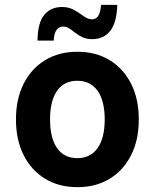

<svg xmlns="http://www.w3.org/2000/svg" viewBox="-20 -762 640 794"><path d="M300 12Q224 12 167 -22.5Q110 -57 78 -120Q46 -183 46 -268Q46 -353 78 -416Q110 -479 167 -513.5Q224 -548 300 -548Q376 -548 433 -513.5Q490 -479 522 -416Q554 -353 554 -268Q554 -183 522 -120Q490 -57 433 -22.5Q376 12 300 12ZM300 -108Q354 -108 383.5 -149.5Q413 -191 413 -268Q413 -345 383.5 -386.5Q354 -428 300 -428Q245 -428 216 -386.5Q187 -345 187 -268Q187 -191 216 -149.5Q245 -108 300 -108ZM361 -600Q339 -600 321.5 -608Q304 -616 286 -630Q272 -642 262 -647Q252 -652 240 -652Q225 -652 214.5 -639Q204 -626 202 -594H135Q136 -668 163 -700.5Q190 -733 236 -733Q261 -733 279 -724.5Q297 -716 316 -702Q342 -682 360 -682Q376 -682 385.5 -695Q395 -708 398 -742H465Q463 -669 436 -634.5Q409 -600 361 -600Z"/></svg>

Font: Geist Mono
Style: Bold
Weight: 700
Monospace: yes
Designer: Basement.studio, Andrés Briganti, Mateo Zaragoza
Foundry: Basement.studio, Vercel, Andrés Briganti, Guido Ferreyra, Mateo Zaragoza
Version: Version 1.500; ttfautohint (v1.8.4.7-5d5b)